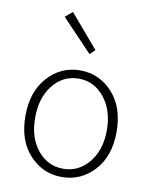

<svg xmlns="http://www.w3.org/2000/svg" viewBox="-86 -818 706 894"><g transform="rotate(10 267.5 -371.0)"><path d="M267 12Q177 12 114.5 -56Q52 -124 52 -239Q52 -355 114.5 -423.5Q177 -492 267 -492Q358 -492 420.5 -423.5Q483 -355 483 -239Q483 -124 420.5 -56Q358 12 267 12ZM98 -239Q98 -145 146 -86Q194 -27 267 -27Q340 -27 388.5 -86Q437 -145 437 -239Q437 -333 388.5 -393Q340 -453 267 -453Q194 -453 146 -393.5Q98 -334 98 -239ZM296 -574 152 -725 186 -754 320 -597Z"/></g></svg>

Font: Toshiba Sans Light
Style: Regular
Weight: 300
Designer: Paul D. Hunt
Foundry: Toshiba Corporation
Version: Version 2.020;PS 2.0;hotconv 1.0.86;makeotf.lib2.5.63406